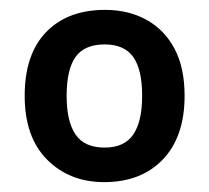

<svg xmlns="http://www.w3.org/2000/svg" viewBox="-20 -742 423 389"><path d="M354 -548Q354 -465 310 -419Q266 -373 191 -373Q121 -373 75.5 -418.5Q30 -464 30 -548Q30 -632 73.5 -677Q117 -722 193 -722Q240 -722 276.5 -702Q313 -682 333.5 -643.5Q354 -605 354 -548ZM115 -548Q115 -496 133 -469.5Q151 -443 192 -443Q232 -443 250 -469.5Q268 -496 268 -548Q268 -601 250 -626.5Q232 -652 192 -652Q151 -652 133 -626.5Q115 -601 115 -548Z"/></svg>

Font: Noto Sans Devanagari SemiBold
Style: Regular
Weight: 600
Version: Version 2.003